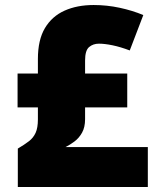

<svg xmlns="http://www.w3.org/2000/svg" viewBox="-20 -745 626 765"><path d="M353 -725Q406 -725 457 -714Q508 -703 551 -685L497 -544Q460 -558 428.5 -564.5Q397 -571 374 -571Q351 -571 335 -557.5Q319 -544 319 -504V-452H487V-317H319V-270Q319 -238 307 -216.5Q295 -195 277 -181.5Q259 -168 241 -159H569V0H51V-153Q78 -169 95.5 -182.5Q113 -196 122 -216Q131 -236 131 -269V-317H50V-452H131V-510Q131 -586 159 -633Q187 -680 237 -702.5Q287 -725 353 -725Z"/></svg>

Font: Noto Sans Cham Black
Style: Regular
Weight: 900
Version: Version 2.002